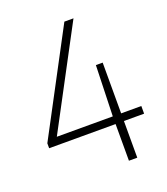

<svg xmlns="http://www.w3.org/2000/svg" viewBox="-136 -835 808 930"><g transform="rotate(-20 268.0 -370.0)"><path d="M515 -228.5V-189H411V0H368V-189H25.5V-214.5L304.5 -740H351.5L79.5 -228.5H368L376 -490H411V-228.5Z"/></g></svg>

Font: Encode Sans Semi Condensed ExLight
Style: Regular
Weight: 275
Width: 4
Designer: Multiple Designers
Foundry: Impallari Type
Version: Version 2.000